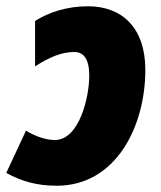

<svg xmlns="http://www.w3.org/2000/svg" viewBox="-40 -583 513 613"><path d="M141 10C330 10 424 -179 424 -360C424 -496 348 -563 241 -563C174 -563 116 -544 72 -516V-371C118 -401 158 -417 197 -417C227 -417 245 -395 245 -341C245 -275 214 -136 135 -136C105 -136 70 -149 43 -166L-20 -31C29 -4 78 10 141 10Z"/></svg>

Font: Noto Sans UI SemiCondensed Black
Style: Italic
Weight: 900
Width: 4
Italic angle: -372°
Designer: Monotype Design Team
Foundry: Monotype Imaging Inc.
Version: Version 1.901